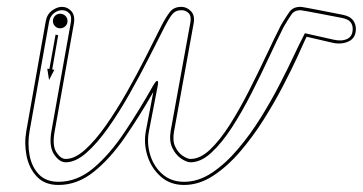

<svg xmlns="http://www.w3.org/2000/svg" viewBox="-20 -520 1032 546"><path d="M146.5 6Q107 6 84.8 -17.8Q62.5 -41.5 55.5 -77Q48.5 -112.5 55 -148.5L110 -459Q113.5 -479.5 128 -490Q142.5 -500.5 156 -500.5Q172 -500.5 183 -488.2Q194 -476 190 -452.5L135.5 -146.5Q128 -106.5 140.2 -87.2Q152.5 -68 167 -68Q193 -68 222.2 -94.5Q251.5 -121 281.8 -164.2Q312 -207.5 341 -258.5Q370 -309.5 395.2 -359.5Q420.5 -409.5 440 -448.5Q452 -471.5 463.2 -486Q474.5 -500.5 496 -500.5Q511 -500.5 523 -488.2Q535 -476 530.5 -452.5L475 -146.5Q470 -120.5 478.2 -103Q486.5 -85.5 499.8 -76.8Q513 -68 522 -68Q549.5 -68 577.8 -95Q606 -122 633.8 -165.8Q661.5 -209.5 687.5 -260.8Q713.5 -312 736.8 -361.5Q760 -411 779 -448.5Q792.5 -471 802.8 -485.8Q813 -500.5 834.5 -500.5Q837.5 -500.5 851.2 -498Q865 -495.5 890.8 -490.5Q916.5 -485.5 954.5 -478Q975 -474 983.5 -463Q992 -452 992 -438Q992 -412.5 972.5 -402.8Q953 -393 927.5 -398L852 -415.5L847.5 -406.5Q841.5 -393 825.5 -358Q809.5 -323 785.2 -276.2Q761 -229.5 730 -180.2Q699 -131 662.8 -88.8Q626.5 -46.5 586.2 -20.2Q546 6 503.5 6Q464 6 437.2 -17.8Q410.5 -41.5 399.2 -77Q388 -112.5 395 -148.5L416 -258.5Q377 -190 335.2 -129.5Q293.5 -69 246.8 -31.5Q200 6 146.5 6ZM146.5 -3Q199.5 -3 245.8 -42Q292 -81 334 -143.8Q376 -206.5 416 -277.5Q424.5 -292 427.8 -289.8Q431 -287.5 428.5 -276L403.5 -146.5Q397 -112.5 407.2 -79.2Q417.5 -46 442.2 -24.5Q467 -3 503.5 -3Q544.5 -3 583.2 -29Q622 -55 657.2 -96.8Q692.5 -138.5 722.5 -187Q752.5 -235.5 776.2 -281.8Q800 -328 816.2 -362.8Q832.5 -397.5 839.5 -410.5L847 -425.5L929.5 -407Q952.5 -402 967.8 -409.5Q983 -417 983 -438Q983 -449.5 976.5 -457.5Q970 -465.5 952.5 -469Q914.5 -476.5 889 -481.2Q863.5 -486 850.2 -488.5Q837 -491 834.5 -491Q817.5 -491 809 -479Q800.5 -467 787 -444Q768 -406.5 744.8 -356.5Q721.5 -306.5 695 -254.5Q668.5 -202.5 639.8 -158Q611 -113.5 581.2 -86Q551.5 -58.5 522 -58.5Q511 -58.5 495.5 -68.8Q480 -79 470.2 -99Q460.5 -119 465.5 -148.5L521 -454Q525 -473.5 516.8 -482.2Q508.5 -491 496 -491Q479 -491 469.5 -479Q460 -467 448.5 -444.5Q429 -405.5 403.2 -355Q377.5 -304.5 348.2 -252.8Q319 -201 287.8 -156.8Q256.5 -112.5 225.8 -85.5Q195 -58.5 167 -58.5Q148.5 -58.5 133.5 -81.5Q118.5 -104.5 126.5 -148.5L181 -454Q185 -473.5 177 -482.2Q169 -491 156 -491Q145 -491 133.8 -482.8Q122.5 -474.5 119.5 -457.5L64 -146.5Q58 -112 64 -79Q70 -46 90.2 -24.5Q110.5 -3 146.5 -3ZM119.5 -292.5 114.5 -324.5 120.5 -324 138 -421.5 145.5 -420 128.5 -322.5 134.5 -321.5ZM151 -439.5Q142.5 -439.5 136.5 -445.5Q130.5 -451.5 130.5 -460Q130.5 -469 136.5 -475Q142.5 -481 151 -481Q159.5 -481 165.8 -475Q172 -469 172 -460Q172 -451.5 165.8 -445.5Q159.5 -439.5 151 -439.5Z"/></svg>

Font: Edu AU VIC WA NT Arrows
Style: Regular
Weight: 400
Designer: Tina and Corey Anderson, Eben Sorkin, Mirko Velimirovic
Foundry: Google for Education
Version: Version 1.001